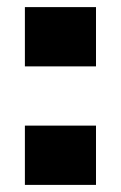

<svg xmlns="http://www.w3.org/2000/svg" viewBox="-20 -520 340 540"><path d="M50 -333.3V-500H250V-333.3ZM50 0V-166.7H250V0Z"/></svg>

Font: BoonTook
Style: Regular
Weight: 400
Designer: Sungsit Sawaiwan
Foundry: FontUni
Version: Version 3.0